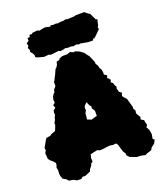

<svg xmlns="http://www.w3.org/2000/svg" viewBox="-169 -990 956 1125"><g transform="rotate(-20 309.0 -427.5)"><path d="M141 29 115 28 95 17 71 14 56 -1 39 -10 31 -31 30 -47 31 -68 27 -82 33 -98V-111L21 -125L6 -137L-3 -149L-4 -169L-6 -184L3 -200L1 -216L8 -228L20 -249L31 -267L57 -271L66 -278L93 -288L106 -321L105 -332L114 -348L119 -366L125 -376L124 -391L126 -403L141 -416L134 -434L148 -444L146 -463L150 -480L157 -492L167 -503L170 -517L185 -535V-560L191 -568L200 -587L207 -600L219 -627L229 -637L237 -651L240 -666L259 -671L263 -678L282 -686H314L333 -693L351 -685L365 -686L381 -679L388 -676L411 -659L422 -643L432 -631L445 -601L451 -586L450 -578L460 -562L464 -545L472 -533L475 -516V-501L492 -489L485 -477L503 -458L496 -445L509 -436L511 -425L520 -408L517 -398L523 -376L538 -365L531 -347L538 -337L553 -321L561 -294L565 -279L569 -265L568 -253L577 -241L574 -223L581 -211L591 -194L587 -180L605 -169L607 -156L612 -137L603 -125L614 -106L619 -78L617 -65L614 -50L624 -41L613 -20L592 -4L583 11L557 19L542 26L517 20L490 19L451 4L437 -11L436 -24L427 -37L418 -64L413 -84L404 -97L393 -96L384 -95L373 -97L363 -98L352 -97L342 -96L332 -94L324 -93L312 -92H301L293 -95L286 -98L258 -92L242 -88L237 -66L238 -44L228 -38L222 -24L209 -8L204 5L169 20L153 19ZM317 -277 322 -279 330 -281 336 -283 343 -285 347 -286 353 -287V-320L350 -324L348 -327L346 -331L343 -335L341 -339V-343L342 -348V-352L333 -361L331 -367L329 -370L327 -375L326 -379L324 -384L310 -370L305 -364L304 -360V-356L303 -350L305 -342L300 -332L296 -326L294 -308V-303L293 -295L291 -288L295 -286L303 -283ZM181 -718 141 -729 131 -736 133 -745 126 -759 114 -774 117 -784 109 -799 117 -811 112 -827 128 -838 127 -853 142 -857 145 -869 159 -868 166 -874 197 -877 206 -872 244 -879 262 -875 277 -872 280 -879 298 -876 314 -878 321 -875 344 -878H360L374 -882L384 -879L431 -881L438 -884H493L496 -880L514 -866L521 -862L540 -822L550 -818L545 -800L543 -787L535 -772L539 -762L509 -732L494 -719L489 -721L482 -710L452 -711L408 -719L398 -717L387 -721H373L366 -717L354 -721H323L316 -724L304 -720L282 -717L273 -722L240 -718L222 -716L211 -721Z"/></g></svg>

Font: Winky Rough Black
Style: Regular
Weight: 900
Designer: Simon Atzbach
Foundry: typofactur
Version: Version 1.206; ttfautohint (v1.8.4.7-5d5b)